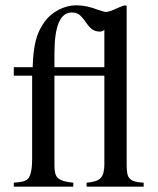

<svg xmlns="http://www.w3.org/2000/svg" viewBox="-20 -703 596 723"><path d="M32 -450H103Q104 -483 107 -507.5Q110 -532 115 -551.5Q120 -571 128 -587.5Q136 -604 147 -620Q168 -649 200.5 -666Q233 -683 268 -683Q306 -683 349 -666Q373 -658 379 -658Q391 -658 421 -672Q440 -681 452 -683L457 -681V-81Q457 -61 459.5 -49Q462 -37 469 -30Q476 -23 488.5 -19.5Q501 -16 521 -15V0H306V-15Q345 -18 359 -32.5Q373 -47 373 -84V-418H185V-79Q185 -62 188 -50.5Q191 -39 199 -32Q207 -25 221 -21Q235 -17 256 -15V0H32V-15Q54 -17 63.5 -19Q73 -21 81 -26Q101 -39 101 -105V-418H32ZM373 -591Q366 -584 357 -584Q340 -584 328 -592Q316 -600 302 -621Q288 -641 277.5 -648.5Q267 -656 250 -656Q185 -656 185 -502V-450H373Z"/></svg>

Font: Klingon pIqaD Mandel
Style: Regular
Weight: 400
Width: 0
Designer: Mike Neff (qa'vaj)
Foundry: Mike Neff and Michael Everson
Version: Version 2.003